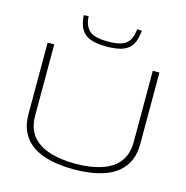

<svg xmlns="http://www.w3.org/2000/svg" viewBox="-130 -1045 1144 1178"><g transform="rotate(15 442.0 -456.0)"><path d="M87 -247V-700H129V-248Q129 -193 147 -154.5Q165 -116 196.5 -91Q228 -66 268.5 -52Q309 -38 353.5 -32Q398 -26 442 -26Q487 -26 531 -32Q575 -38 615.5 -52Q656 -66 687.5 -91Q719 -116 737 -155Q755 -194 755 -248V-700H797V-247Q797 -184 777 -140Q757 -96 722 -66.5Q687 -37 641.5 -20.5Q596 -4 545 3Q494 10 442 10Q390 10 339 3Q288 -4 242.5 -20.5Q197 -37 162 -66.5Q127 -96 107 -140Q87 -184 87 -247ZM442 -770Q389 -770 351 -780.5Q313 -791 291 -817Q269 -843 261 -889Q260 -896 259 -904Q258 -912 257 -920L288 -922Q289 -916 289 -910Q289 -904 290 -899Q297 -862 315 -840.5Q333 -819 364.5 -810.5Q396 -802 442 -802Q487 -802 518.5 -810.5Q550 -819 568.5 -840.5Q587 -862 593 -898Q595 -904 595.5 -910Q596 -916 596 -922L627 -920Q626 -912 625 -904Q624 -896 622 -889Q615 -843 592.5 -817Q570 -791 532.5 -780.5Q495 -770 442 -770Z"/></g></svg>

Font: Georama Expanded ExtraLight
Style: Regular
Weight: 250
Width: 7
Designer: Jean-Baptiste Levee
Foundry: Production Type
Version: Version 1.001